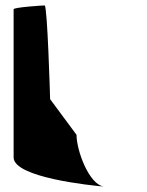

<svg xmlns="http://www.w3.org/2000/svg" viewBox="-20 -723 540 705"><path d="M30 -145C30 -71 314 -42 361 -38C307 -46 261 -170 261 -228L164 -359C164 -366 154 -703 144 -703C134 -703 30 -696 30 -689ZM361 -38H367Z"/></svg>

Font: Ampere
Style: SuCnd
Weight: 400
Version: Version 1